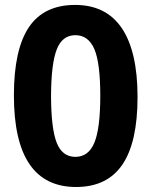

<svg xmlns="http://www.w3.org/2000/svg" viewBox="-20 -745 611 775"><path d="M186 -356.4Q186.5 -225.1 209 -168.5Q231.4 -111.8 284.7 -111.8Q337.9 -112.3 361.3 -169.9Q384.8 -227.5 384.8 -358.4Q384.8 -489.3 361.3 -545.9Q336.9 -603 284.2 -603Q231.4 -603 209 -545.4Q186.5 -487.8 186 -356.4ZM287.1 9.8Q36.1 9.8 36.1 -360.4Q36.1 -544.9 96.7 -635.3Q157.2 -725.1 283.2 -725.1Q408.2 -725.1 471.7 -631.3Q535.2 -537.1 535.2 -353.5Q535.2 -169.9 473.6 -80.1Q412.1 9.8 287.1 9.8Z"/></svg>

Font: OpenSansHebrew-Bold
Style: Bold
Weight: 700
Foundry: Ascender Corporation, Yanek Iontef
Version: Version 2.001;PS 002.001;hotconv 1.0.70;makeotf.lib2.5.58329